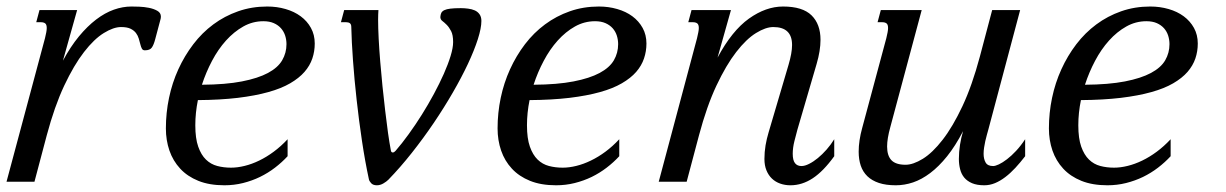

<svg xmlns="http://www.w3.org/2000/svg" viewBox="-47 -549 3703 580"><path d="M318.8 -467.3Q295.9 -467.3 266.6 -449.2Q237.3 -431.2 206.8 -391.8Q176.3 -352.5 147 -290.3Q117.7 -228 94.2 -140.1L57.1 0H-27.3L88.9 -433.6Q91.3 -443.8 92.8 -451.4Q94.2 -459 94.2 -464.4Q94.2 -474.6 89.6 -478.3Q85 -481.9 76.2 -481.9H62.5L72.3 -518.6H186L143.1 -365.7Q166 -408.2 191.4 -439Q216.8 -469.7 243.4 -490Q270 -510.3 296.9 -519.8Q323.7 -529.3 350.1 -529.3Q358.4 -529.3 373.3 -528.8Q388.2 -528.3 402.8 -525.4Q417.5 -522.5 428.2 -516.4Q439 -510.3 439 -499Q439 -494.1 437.5 -489.3L421.9 -430.7Q417.5 -413.6 411.6 -405.3Q405.8 -397 390.6 -397Q384.3 -397 381.6 -402.1Q378.9 -407.2 377 -415Q375 -422.9 372.3 -432.1Q369.6 -441.4 363.8 -449.2Q357.9 -457 347.4 -462.2Q336.9 -467.3 318.8 -467.3Z M454.1 -161.1Q454.1 -208 463.6 -253.4Q473.1 -298.8 491.7 -339.6Q510.3 -380.4 536.9 -415.3Q563.5 -450.2 597.4 -475.3Q631.3 -500.5 672.4 -514.9Q713.4 -529.3 760.3 -529.3Q789.6 -529.3 815.7 -521.7Q841.8 -514.2 861.3 -499.8Q880.9 -485.4 892.3 -464.6Q903.8 -443.8 903.8 -417.5Q903.8 -394 896.5 -372.3Q889.2 -350.6 872.8 -331.8Q856.4 -313 829.6 -297.4Q802.7 -281.7 763.4 -270.8Q724.1 -259.8 671.4 -253.4Q618.7 -247.1 550.8 -246.6Q543 -208 543 -170.4Q543 -130.9 551.8 -106Q560.5 -81.1 575.2 -66.9Q589.8 -52.7 609.4 -47.6Q628.9 -42.5 650.9 -42.5Q670.4 -42.5 692.1 -47.9Q713.9 -53.2 736.1 -64Q758.3 -74.7 780 -90.8Q801.8 -106.9 821.8 -128.4V-77.1Q804.7 -58.6 783.7 -42.5Q762.7 -26.4 738.5 -14.6Q714.4 -2.9 687.3 3.9Q660.2 10.7 630.9 10.7Q585.4 10.7 552.2 -2.7Q519 -16.1 497.3 -39.6Q475.6 -63 464.8 -94.2Q454.1 -125.5 454.1 -161.1ZM818.4 -415.5Q818.4 -428.7 814.5 -441.2Q810.5 -453.6 802 -463.4Q793.5 -473.1 780.3 -479Q767.1 -484.9 748.5 -484.9Q716.3 -484.9 688 -469Q659.7 -453.1 635.7 -426.5Q611.8 -399.9 593.5 -365.2Q575.2 -330.6 563 -293Q634.8 -293.5 683.6 -303Q732.4 -312.5 762.5 -328.6Q792.5 -344.7 805.4 -366.9Q818.4 -389.2 818.4 -415.5Z M1014.2 -467.3Q1014.2 -475.6 1010 -478.8Q1005.9 -481.9 998.5 -481.9H982.9L992.7 -518.6H1096.2Q1095.7 -512.2 1095.5 -505.4Q1095.2 -498.5 1095.2 -490.2Q1095.2 -464.8 1096.9 -432.1Q1098.6 -399.4 1101.6 -363Q1104.5 -326.7 1108.4 -288.8Q1112.3 -251 1116.5 -215.3Q1120.6 -179.7 1125 -148.4Q1129.4 -117.2 1133.8 -94.2Q1134.8 -88.4 1139.6 -88.4Q1143.6 -88.4 1147.9 -93.3Q1167 -115.2 1187.5 -143.6Q1208 -171.9 1227.3 -202.6Q1246.6 -233.4 1263.7 -265.1Q1280.8 -296.9 1293.7 -325.9Q1306.6 -355 1314.2 -379.9Q1321.8 -404.8 1321.8 -421.9Q1321.8 -443.4 1315.7 -455.1Q1309.6 -466.8 1302.5 -473.9Q1295.4 -481 1289.3 -485.6Q1283.2 -490.2 1283.2 -497.6Q1283.7 -504.9 1286.1 -510Q1288.6 -515.1 1295.2 -518.3Q1301.8 -521.5 1313.5 -522.9Q1325.2 -524.4 1345.2 -524.4Q1356 -524.4 1367.2 -522.9Q1378.4 -521.5 1387.2 -517.6Q1396 -513.7 1401.6 -505.9Q1407.2 -498 1407.2 -485.8Q1407.2 -464.4 1396.5 -430.7Q1385.7 -397 1366.5 -356Q1347.2 -314.9 1320.8 -269.3Q1294.4 -223.6 1263.2 -177.5Q1231.9 -131.3 1197 -87.2Q1162.1 -43 1126 -5.9Q1120.6 -0.5 1111.1 5.1Q1101.6 10.7 1091.3 10.7Q1080.1 10.7 1074.2 4.4Q1068.4 -2 1067.4 -7.3Q1055.7 -61.5 1046.4 -123.8Q1037.1 -186 1030.3 -247.8Q1023.4 -309.6 1019.3 -366.7Q1015.1 -423.8 1014.2 -467.3Z M1456.1 -161.1Q1456.1 -208 1465.6 -253.4Q1475.1 -298.8 1493.7 -339.6Q1512.2 -380.4 1538.8 -415.3Q1565.4 -450.2 1599.4 -475.3Q1633.3 -500.5 1674.3 -514.9Q1715.3 -529.3 1762.2 -529.3Q1791.5 -529.3 1817.6 -521.7Q1843.8 -514.2 1863.3 -499.8Q1882.8 -485.4 1894.3 -464.6Q1905.8 -443.8 1905.8 -417.5Q1905.8 -394 1898.4 -372.3Q1891.1 -350.6 1874.8 -331.8Q1858.4 -313 1831.5 -297.4Q1804.7 -281.7 1765.4 -270.8Q1726.1 -259.8 1673.3 -253.4Q1620.6 -247.1 1552.7 -246.6Q1544.9 -208 1544.9 -170.4Q1544.9 -130.9 1553.7 -106Q1562.5 -81.1 1577.1 -66.9Q1591.8 -52.7 1611.3 -47.6Q1630.9 -42.5 1652.8 -42.5Q1672.4 -42.5 1694.1 -47.9Q1715.8 -53.2 1738 -64Q1760.3 -74.7 1782 -90.8Q1803.7 -106.9 1823.7 -128.4V-77.1Q1806.6 -58.6 1785.6 -42.5Q1764.6 -26.4 1740.5 -14.6Q1716.3 -2.9 1689.2 3.9Q1662.1 10.7 1632.8 10.7Q1587.4 10.7 1554.2 -2.7Q1521 -16.1 1499.3 -39.6Q1477.5 -63 1466.8 -94.2Q1456.1 -125.5 1456.1 -161.1ZM1820.3 -415.5Q1820.3 -428.7 1816.4 -441.2Q1812.5 -453.6 1804 -463.4Q1795.4 -473.1 1782.2 -479Q1769 -484.9 1750.5 -484.9Q1718.3 -484.9 1689.9 -469Q1661.6 -453.1 1637.7 -426.5Q1613.8 -399.9 1595.5 -365.2Q1577.1 -330.6 1564.9 -293Q1636.7 -293.5 1685.5 -303Q1734.4 -312.5 1764.4 -328.6Q1794.4 -344.7 1807.4 -366.9Q1820.3 -389.2 1820.3 -415.5Z M2058.6 -433.6Q2061 -443.8 2062.5 -451.4Q2064 -459 2064 -464.4Q2064 -474.6 2059.3 -478.3Q2054.7 -481.9 2045.9 -481.9H2032.2L2042 -518.6H2161.1L2120.6 -375Q2164.1 -456.1 2215.3 -492.7Q2266.6 -529.3 2318.4 -529.3Q2377.4 -529.3 2404.5 -502.7Q2431.6 -476.1 2431.6 -428.7Q2431.6 -396 2419.9 -356L2361.8 -157.2Q2357.9 -143.1 2352.8 -122.8Q2347.7 -102.5 2347.7 -84.5Q2347.7 -64.9 2354.5 -56.2Q2361.3 -47.4 2374 -47.4Q2384.3 -47.4 2397.2 -54Q2410.2 -60.5 2423.6 -71.5Q2437 -82.5 2450 -97.2Q2462.9 -111.8 2473.1 -128.4V-77.1Q2440.4 -31.7 2408.2 -10.5Q2376 10.7 2340.8 10.7Q2324.2 10.7 2309.8 5.6Q2295.4 0.5 2284.9 -9.5Q2274.4 -19.5 2268.3 -34.4Q2262.2 -49.3 2262.2 -68.8Q2262.2 -89.8 2265.6 -109.9Q2269 -129.9 2274.9 -149.4L2335 -353Q2340.3 -371.1 2343 -386Q2345.7 -400.9 2345.7 -413.1Q2345.7 -467.3 2289.1 -467.3Q2266.1 -467.3 2236.8 -449.2Q2207.5 -431.2 2177 -391.8Q2146.5 -352.5 2117.2 -290.3Q2087.9 -228 2064.5 -140.1L2027.3 0H1942.9Z M2737.3 -518.6 2642.6 -165.5Q2632.8 -130.4 2632.8 -106.4Q2632.8 -78.6 2646 -64.9Q2659.2 -51.3 2688.5 -51.3Q2711.4 -51.3 2740.7 -69.3Q2770 -87.4 2800.5 -126.7Q2831.1 -166 2860.4 -228.3Q2889.6 -290.5 2913.1 -378.4L2950.2 -518.6H3034.7L2938.5 -157.2Q2936.5 -150.4 2934.1 -141.4Q2931.6 -132.3 2929.4 -122.8Q2927.2 -113.3 2925.8 -103.3Q2924.3 -93.3 2924.3 -84.5Q2924.3 -68.8 2930.4 -58.1Q2936.5 -47.4 2953.1 -47.4Q2959.5 -47.4 2970.5 -52.5Q2981.4 -57.6 2994.9 -67.9Q3008.3 -78.1 3022.5 -93.3Q3036.6 -108.4 3049.8 -128.4V-77.1Q3035.2 -58.1 3020.3 -42Q3005.4 -25.9 2990 -14.2Q2974.6 -2.4 2958.7 4.2Q2942.9 10.7 2926.3 10.7Q2904.3 10.7 2889.4 4.4Q2874.5 -2 2865.7 -12.7Q2856.9 -23.4 2853.3 -38.1Q2849.6 -52.7 2849.6 -68.8Q2849.6 -89.8 2853 -111.6Q2856.4 -133.3 2862.3 -152.8Q2838.9 -107.9 2814 -76.9Q2789.1 -45.9 2763.2 -26.4Q2737.3 -6.8 2711.2 2Q2685.1 10.7 2659.2 10.7Q2629.4 10.7 2608.2 3.7Q2586.9 -3.4 2573.2 -16.6Q2559.6 -29.8 2553.2 -48.6Q2546.9 -67.4 2546.9 -90.8Q2546.9 -124 2557.6 -162.6L2630.4 -433.6Q2632.8 -443.8 2634.3 -451.4Q2635.7 -459 2635.7 -464.4Q2635.7 -474.6 2631.1 -478.3Q2626.5 -481.9 2617.7 -481.9H2604L2613.8 -518.6Z M3121.6 -161.1Q3121.6 -208 3131.1 -253.4Q3140.6 -298.8 3159.2 -339.6Q3177.7 -380.4 3204.3 -415.3Q3231 -450.2 3264.9 -475.3Q3298.8 -500.5 3339.8 -514.9Q3380.9 -529.3 3427.7 -529.3Q3457 -529.3 3483.2 -521.7Q3509.3 -514.2 3528.8 -499.8Q3548.3 -485.4 3559.8 -464.6Q3571.3 -443.8 3571.3 -417.5Q3571.3 -394 3564 -372.3Q3556.6 -350.6 3540.3 -331.8Q3523.9 -313 3497.1 -297.4Q3470.2 -281.7 3430.9 -270.8Q3391.6 -259.8 3338.9 -253.4Q3286.1 -247.1 3218.3 -246.6Q3210.4 -208 3210.4 -170.4Q3210.4 -130.9 3219.2 -106Q3228 -81.1 3242.7 -66.9Q3257.3 -52.7 3276.9 -47.6Q3296.4 -42.5 3318.4 -42.5Q3337.9 -42.5 3359.6 -47.9Q3381.3 -53.2 3403.6 -64Q3425.8 -74.7 3447.5 -90.8Q3469.2 -106.9 3489.3 -128.4V-77.1Q3472.2 -58.6 3451.2 -42.5Q3430.2 -26.4 3406 -14.6Q3381.8 -2.9 3354.7 3.9Q3327.6 10.7 3298.3 10.7Q3252.9 10.7 3219.7 -2.7Q3186.5 -16.1 3164.8 -39.6Q3143.1 -63 3132.3 -94.2Q3121.6 -125.5 3121.6 -161.1ZM3485.8 -415.5Q3485.8 -428.7 3481.9 -441.2Q3478 -453.6 3469.5 -463.4Q3460.9 -473.1 3447.8 -479Q3434.6 -484.9 3416 -484.9Q3383.8 -484.9 3355.5 -469Q3327.1 -453.1 3303.2 -426.5Q3279.3 -399.9 3261 -365.2Q3242.7 -330.6 3230.5 -293Q3302.2 -293.5 3351.1 -303Q3399.9 -312.5 3429.9 -328.6Q3460 -344.7 3472.9 -366.9Q3485.8 -389.2 3485.8 -415.5Z"/></svg>

Font: Arian Grqi
Style: Italic
Weight: 400
Italic angle: -15°
Designer: Ruben Hakobyan (Tarumian)
Foundry: Ruben Hakobyan (Tarumian)
Version: Version 1.002